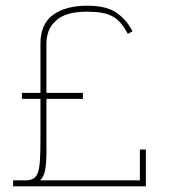

<svg xmlns="http://www.w3.org/2000/svg" viewBox="-20 -654 614 674"><path d="M492 0V-129H471V-21H121Q135 -35 139 -60Q143 -85 143 -114V-307H271V-328H143V-501Q143 -524 150.5 -544.5Q158 -565 175 -580Q191 -596 218 -604.5Q245 -613 287 -613Q316 -613 338 -609Q360 -605 376 -596Q392 -587 404.5 -572Q417 -557 429 -535L445 -544Q425 -584 389.5 -609Q354 -634 286 -634Q211 -634 166.5 -602Q122 -570 122 -500V-328H57V-307H122V-166Q122 -124 120.5 -96Q119 -68 114 -51Q109 -35 98.5 -28Q88 -21 70 -21H26V0Z"/></svg>

Font: Josefin Slab Thin ExtraLight
Style: Regular
Weight: 250
Version: Version 2.000